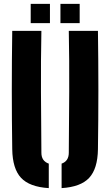

<svg xmlns="http://www.w3.org/2000/svg" viewBox="-20 -959 567 988"><path d="M43 -191Q38.5 -495.5 43 -800H193Q190 -649.5 190.8 -486.8Q191.5 -324 193 -173Q193 -130 231 -117V9Q132 3 88.2 -44Q44.5 -91 43 -191ZM297 9V-117Q334 -130 334 -173Q335.5 -324 336.2 -486.8Q337 -649.5 334 -800H484Q488.5 -495.5 484 -191Q482.5 -91 439 -44Q395.5 3 297 9ZM291 -840V-939H390V-840ZM138 -840V-939H237V-840Z"/></svg>

Font: Big Shoulders Stencil Text Black
Style: Regular
Weight: 900
Designer: Patric King
Foundry: XO Type Co
Version: Version 1.000